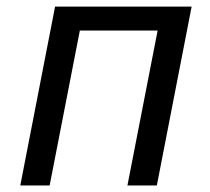

<svg xmlns="http://www.w3.org/2000/svg" viewBox="-20 -567 642 587"><path d="M42 0H131.8L224.1 -473.6H461.9L369.6 0H459.5L565.9 -546.9H148.4Z"/></svg>

Font: Hack
Style: Oblique
Weight: 400
Italic angle: -12°
Monospace: yes
Designer: Christopher Simpkins
Foundry: Christopher Simpkins
Version: Version 2.010